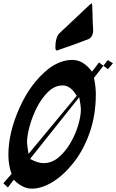

<svg xmlns="http://www.w3.org/2000/svg" viewBox="-81 -1120 693 1144"><path d="M258 -819Q249 -819 249 -838Q249 -894 271 -920Q319 -966 361 -1004.5Q403 -1043 443 -1082Q462 -1100 466 -1100Q469 -1100 470 -1043.5Q471 -987 474 -939Q474 -902 447 -887L428 -880Q358 -853 278 -826Q261 -819 258 -819ZM108 4Q54 4 1 -49L-34 -3L-61 -28L-12 -84Q-31 -134 -31 -198Q-31 -329 35 -477Q101 -625 208 -710Q278 -763 350 -763Q416 -763 467 -693L509 -748L535 -728L479 -656Q490 -604 490 -559Q490 -434 453 -329Q416 -224 356 -149Q296 -74 231.5 -35Q167 4 108 4ZM562 -708 535 -728 561 -762 592 -743ZM89 -203 376 -549Q340 -611 292 -611Q245 -611 206 -573Q167 -535 139 -480Q111 -425 95.5 -368Q80 -311 80 -272Q80 -259 89 -203ZM178 -148Q228 -148 268.5 -182.5Q309 -217 339 -268.5Q369 -320 385 -374.5Q401 -429 401 -469Q401 -487 391 -541L98 -173Q145 -148 178 -148Z"/></svg>

Font: Bangerz
Style: Regular
Weight: 400
Designer: vernon adams
Foundry: Vernon Adams
Version: Version 2.10;February 7, 2025;FontCreator 13.0.0.2683 64-bit